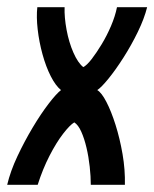

<svg xmlns="http://www.w3.org/2000/svg" viewBox="-52 -515 430 535"><path d="M-32 0Q-23 -38 -3.5 -79.5Q16 -121 39 -159.5Q62 -198 83.5 -226Q105 -254 118 -264Q103 -276 89.5 -302.5Q76 -329 66.5 -363.5Q57 -398 53 -433Q49 -468 52 -495H128Q127 -467 133.5 -432Q140 -397 152.5 -368.5Q165 -340 180 -328Q190 -333 203.5 -350.5Q217 -368 231.5 -392Q246 -416 257.5 -443Q269 -470 274 -495H358Q350 -463 332 -426Q314 -389 292 -354.5Q270 -320 250 -295.5Q230 -271 219 -264Q231 -257 244.5 -231Q258 -205 270 -167Q282 -129 289.5 -85.5Q297 -42 296 0H201Q201 -23 198 -50.5Q195 -78 189 -103.5Q183 -129 174.5 -148Q166 -167 155 -174Q143 -167 124 -142.5Q105 -118 86 -81Q67 -44 53 0Z"/></svg>

Font: Alumni Sans SemiBold
Style: Italic
Weight: 600
Italic angle: -8°
Version: Version 1.016